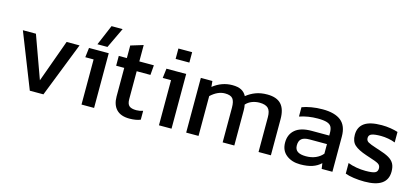

<svg xmlns="http://www.w3.org/2000/svg" viewBox="-59 -1148 3492 1607"><g transform="rotate(15 1687.0 -344.5)"><path d="M43 -474H156L289 -106L422 -474H534L348 0H230Z M751 -699H847L763 -522H676ZM678 -391H606L616 -474H787V0H678Z M944 -141V-389H874V-474H944V-583L1052 -616V-474H1178L1171 -389H1052V-147Q1052 -106 1070.5 -89.5Q1089 -73 1133 -73Q1160 -73 1190 -83V-6Q1151 10 1095 10Q1020 10 982 -29.5Q944 -69 944 -141Z M1340 -663H1459V-573H1340ZM1349 -391H1277L1287 -474H1458V0H1349Z M1585 -474H1685L1690 -424Q1766 -484 1857 -484Q1906 -484 1935 -468.5Q1964 -453 1980 -422Q2016 -451 2059.5 -467.5Q2103 -484 2159 -484Q2241 -484 2280 -442Q2319 -400 2319 -313V0H2212V-302Q2212 -356 2189 -378.5Q2166 -401 2114 -401Q2080 -401 2049 -389Q2018 -377 1997 -353Q2002 -334 2002 -304V0H1901V-301Q1901 -355 1882.5 -378Q1864 -401 1815 -401Q1752 -401 1692 -345V0H1585Z M2406 -135Q2406 -205 2453.5 -245.5Q2501 -286 2596 -286H2748V-307Q2748 -342 2737.5 -361.5Q2727 -381 2699 -390Q2671 -399 2619 -399Q2535 -399 2462 -374V-455Q2496 -468 2542 -476Q2588 -484 2639 -484Q2745 -484 2798.5 -441Q2852 -398 2852 -305V0H2759L2752 -48Q2722 -19 2679 -4.5Q2636 10 2574 10Q2502 10 2454 -27.5Q2406 -65 2406 -135ZM2748 -129V-212H2598Q2550 -212 2528.5 -194Q2507 -176 2507 -137Q2507 -101 2531 -84.5Q2555 -68 2603 -68Q2650 -68 2687 -84Q2724 -100 2748 -129Z M2964 -14V-106Q2997 -93 3037.5 -86Q3078 -79 3117 -79Q3175 -79 3198 -89Q3221 -99 3221 -128Q3221 -154 3200 -166.5Q3179 -179 3121 -197L3091 -207Q3019 -231 2986 -260.5Q2953 -290 2953 -348Q2953 -415 3001 -449.5Q3049 -484 3151 -484Q3190 -484 3227.5 -478Q3265 -472 3292 -463V-372Q3265 -383 3231.5 -389Q3198 -395 3168 -395Q3113 -395 3088 -385.5Q3063 -376 3063 -350Q3063 -327 3082 -315.5Q3101 -304 3157 -286L3179 -279Q3237 -261 3269 -242.5Q3301 -224 3315.5 -197.5Q3330 -171 3330 -129Q3330 10 3131 10Q3083 10 3038 3.5Q2993 -3 2964 -14Z"/></g></svg>

Font: Kanit
Style: Regular
Weight: 400
Designer: Katatrad Team
Foundry: Cadson Demak
Version: Version 1.001